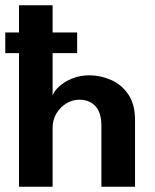

<svg xmlns="http://www.w3.org/2000/svg" viewBox="-27 -708 586 728"><path d="M-7 -506.5V-585H265.5V-506.5ZM311.5 -422.5Q353.5 -422.5 393.5 -405.2Q433.5 -388 459.2 -350.5Q485 -313 485 -252.5V0H357.5V-230.5Q357.5 -281 334.8 -305.5Q312 -330 274 -330Q248.5 -330 225.2 -316.2Q202 -302.5 187.2 -278.2Q172.5 -254 172.5 -223V0H45V-688H172.5V-345Q177.5 -362 197 -380Q216.5 -398 246.5 -410.2Q276.5 -422.5 311.5 -422.5Z"/></svg>

Font: League Spartan Thin SemiBold
Style: Regular
Weight: 600
Version: Version 2.002